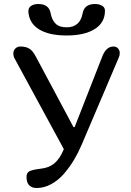

<svg xmlns="http://www.w3.org/2000/svg" viewBox="-20 -942 655 962"><path d="M354 -305.2 491.2 -655.8Q510.7 -709 548.8 -709Q563 -709 571.5 -699.2Q580.1 -689.5 580.1 -675.8Q580.1 -664.6 575.2 -653.8L389.2 -216.8Q372.1 -176.8 351.1 -141.6Q330.1 -106.4 301.8 -73Q273.4 -39.6 237.5 -19.8Q201.7 0 163.1 0Q140.1 0 126.5 -13.4Q112.8 -26.9 112.8 -55.2Q112.8 -75.7 126.7 -83.5Q140.6 -91.3 180.2 -96.2Q225.1 -100.6 252.9 -124Q280.8 -147.5 299.8 -194.8L53.2 -648.9Q46.9 -659.7 46.9 -673.8Q46.9 -689 56.9 -699Q66.9 -709 83 -709Q109.4 -709 127 -698.2Q144.5 -687.5 160.2 -657.2L348.1 -305.2ZM394 -875Q402.3 -921.9 456.1 -921.9Q476.1 -921.9 491 -913.6Q505.9 -905.3 505.9 -888.2Q505.9 -828.6 454.6 -796.4Q403.3 -764.2 314 -764.2Q225.1 -764.2 175.3 -795.2Q125.5 -826.2 122.1 -884.8Q122.1 -903.8 136.2 -912.8Q150.4 -921.9 171.9 -921.9Q225.6 -921.9 233.9 -875Q239.7 -842.8 258.1 -824Q276.4 -805.2 314 -805.2Q380.9 -805.2 394 -875Z"/></svg>

Font: Marmelad
Style: Regular
Weight: 400
Designer: Manvel Shmavonyan
Foundry: Cyreal (www.cyreal.org)
Version: Version 1.000